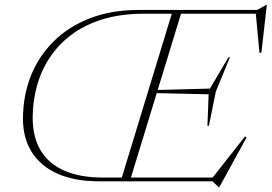

<svg xmlns="http://www.w3.org/2000/svg" viewBox="-20 -746 1118 790"><path d="M691.5 -705H729.5L514 0H476.5ZM550.5 -705H1038L1075.5 -726H1078L1055.5 -529.5L1047.5 -529L1032 -696L1054.5 -689.5H572Q476.5 -689.5 402 -666.5Q327.5 -643.5 273.2 -602.5Q219 -561.5 183.8 -507.5Q148.5 -453.5 131.5 -390.5Q114.5 -327.5 114.5 -261.5Q114.5 -181 147.8 -126.2Q181 -71.5 245.5 -43.5Q310 -15.5 403 -15.5H877L849.5 -8.5L988 -184.5L994.5 -180.5L882.5 24H879.5L854.5 0H387.5Q287.5 0 217.5 -31Q147.5 -62 111 -119.8Q74.5 -177.5 74.5 -257Q74.5 -350.5 106.2 -431.8Q138 -513 199.5 -574.5Q261 -636 349.2 -670.5Q437.5 -705 550.5 -705ZM839.5 -228.5H833.5L838.5 -358L613.5 -363L618 -375.5L844 -381.5L919.5 -510H926L868 -369Z"/></svg>

Font: Newsreader 60pt ExtraLight
Style: Italic
Weight: 250
Italic angle: -17°
Designer: Hugues Gentile
Foundry: Production Type
Version: Version 1.003